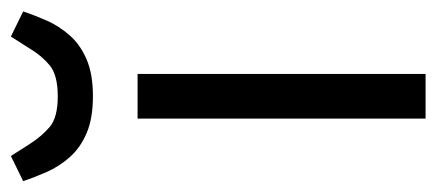

<svg xmlns="http://www.w3.org/2000/svg" viewBox="-266 -544 783 344"><g transform="rotate(-90 125.0 -371.5)"><path d="M165 0H85V-516H165ZM125 -596Q85 -596 58.5 -607.5Q32 -619 15.5 -638Q-1 -657 -10.5 -678.5Q-20 -700 -27 -721L18 -743L39 -710Q53 -688 70 -673.5Q87 -659 125 -659Q163 -659 180.5 -673.5Q198 -688 211 -710L232 -743L277 -721Q270 -700 260.5 -678.5Q251 -657 234.5 -638Q218 -619 191.5 -607.5Q165 -596 125 -596Z"/></g></svg>

Font: IBM Plex Sans Var
Style: Regular
Weight: 400
Designer: Mike Abbink, Paul van der Laan, Pieter van Rosmalen
Foundry: Bold Monday
Version: Version 3.000